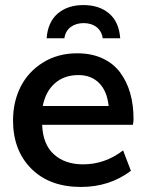

<svg xmlns="http://www.w3.org/2000/svg" viewBox="-20 -723 620 754"><path d="M163.1 -572.8Q168 -636.7 206.8 -669.9Q245.6 -703.1 307.6 -703.1Q369.6 -703.1 408.4 -670.2Q447.3 -637.2 452.1 -572.8H383.3Q381.3 -587.9 374.5 -599.1Q367.7 -610.4 357.7 -617.7Q347.7 -625 335 -628.7Q322.3 -632.3 308.6 -632.3Q294.4 -632.3 281.7 -628.7Q269 -625 258.8 -617.7Q248.5 -610.4 241.7 -599.1Q234.9 -587.9 232.9 -572.8ZM147.9 -306.6H406.7Q400.4 -365.7 369.1 -397Q337.9 -428.2 288.1 -428.2Q232.4 -428.2 195.8 -396.2Q159.2 -364.3 147.9 -306.6ZM297.9 11.2Q174.8 11.2 103 -60.5Q31.2 -132.3 31.2 -250Q31.2 -323.2 61 -382.3Q90.8 -441.4 148.9 -477.5Q207 -513.7 283.2 -513.7Q339.4 -513.7 382.3 -493.9Q425.3 -474.1 451.7 -438.5Q478 -403.3 491.2 -357.4Q504.4 -311.5 504.4 -255.4Q504.4 -250 503.7 -244.6Q502.9 -239.3 502 -232.9H145.5Q148.4 -155.8 191.9 -116.7Q235.4 -77.6 306.2 -77.6Q392.1 -77.6 463.4 -132.3L494.1 -52.2Q410.2 11.2 297.9 11.2Z"/></svg>

Font: Ride Light
Style: Bold
Weight: 600
Version: Version 3.000